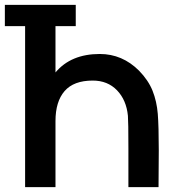

<svg xmlns="http://www.w3.org/2000/svg" viewBox="-20 -770 736 790"><path d="M633.3 -151 632.3 0H508.3V-160.4Q508.3 -270.8 506.3 -293.8Q500 -358.3 461.5 -398.4Q422.9 -438.5 361.5 -438.5Q283.3 -438.5 245.8 -395.3Q208.3 -352.1 208.3 -271.9V0H83.3V-662.5H0V-750H291.7V-662.5H208.3V-471.9Q271.9 -547.9 390.6 -547.9Q483.3 -547.9 552.1 -479.2Q590.6 -439.6 607.8 -396.4Q625 -353.1 629.2 -301.6Q633.3 -250 633.3 -151Z"/></svg>

Font: Vladivostok Bold
Style: Regular
Weight: 700
Width: 4
Designer: Michael Sharanda
Foundry: Michael Sharanda
Version: Version 1.005